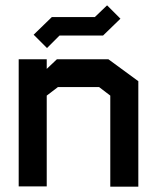

<svg xmlns="http://www.w3.org/2000/svg" viewBox="-20 -699 578 719"><path d="M393 0V-341L351 -373H197L155 -341V-1H50V-477H155V-441L193 -477H386L498 -395V0ZM106 -569 174 -635H335L381 -679L431 -629L366 -566H203L156 -519Z"/></svg>

Font: Turret Road ExtraBold
Style: Regular
Weight: 800
Designer: Noponies
Foundry: Noponies
Version: Version 1.001; ttfautohint (v1.8)